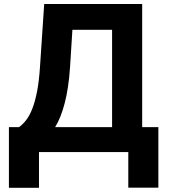

<svg xmlns="http://www.w3.org/2000/svg" viewBox="-20 -747 828 943"><path d="M23.8 175.4V-122.5H73.2Q92 -136 108.7 -157.5Q125.4 -179 138.8 -213.4Q152.3 -247.9 162.1 -298.1Q171.9 -348.4 176.5 -419.7L197.1 -727.3H678.3V-122.5H757.8V174.7H610.1V0H171.5V175.4ZM250.7 -122.5H530.5V-600.5H335.6L324.2 -419.7Q320.7 -365.8 313.9 -321Q307.2 -276.3 297.6 -239.7Q288 -203.1 276.3 -174Q264.6 -144.9 250.7 -122.5Z"/></svg>

Font: Cannonade
Style: Bold
Weight: 700
Designer: Rasmus Andersson
Foundry: rsms
Version: Version 3.012;git-f93a4a705